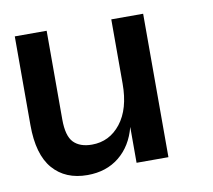

<svg xmlns="http://www.w3.org/2000/svg" viewBox="-59 -522 665 600"><g transform="rotate(-10 273.0 -222.0)"><path d="M23.9 -455.1H125V-173.8Q125 -121.1 145 -100.6Q165 -80.1 203.1 -80.1Q258.8 -80.1 294.4 -125.5Q330.1 -170.9 330.1 -251V-455.1H431.2V0H330.1V-113.8Q314.9 -55.2 273.9 -22Q232.9 11.2 172.9 11.2Q103 11.2 63.5 -34.4Q23.9 -80.1 23.9 -173.8Z"/></g></svg>

Font: Anonymous Pro
Style: Bold
Weight: 700
Monospace: yes
Designer: Mark Simonson
Version: Version 1.003